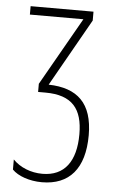

<svg xmlns="http://www.w3.org/2000/svg" viewBox="-53 -751 482 797"><g transform="rotate(5 188.5 -352.0)"><path d="M304 -714H42V-679H265L104 -396V-362H134C247 -362 290 -307 290 -202C290 -89 243 -25 151 -25C103 -25 58 -43 28 -74V-32C52 -7 100 10 152 10C266 10 329 -62 329 -201C329 -335 265 -393 145 -396L304 -677Z"/></g></svg>

Font: Noto Sans ExtraCondensed ExtraLight
Style: Regular
Weight: 200
Width: 2
Designer: Monotype Design Team
Foundry: Monotype Imaging Inc.
Version: Version 2.013